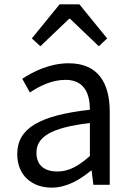

<svg xmlns="http://www.w3.org/2000/svg" viewBox="-20 -847 603 880"><path d="M217 13C284 13 345 -22 397 -65H400L408 0H483V-334C483 -469 428 -557 295 -557C207 -557 131 -518 82 -486L117 -423C160 -452 217 -481 280 -481C369 -481 392 -414 392 -344C161 -318 59 -259 59 -141C59 -43 126 13 217 13ZM243 -61C189 -61 147 -85 147 -147C147 -217 209 -262 392 -283V-132C339 -85 295 -61 243 -61ZM126 -671 165 -635 297 -761H301L433 -635L471 -671L344 -827H253Z"/></svg>

Font: Noto Sans CJK SC
Style: Regular
Weight: 400
Designer: Ryoko NISHIZUKA 西塚涼子 (kana, bopomofo & ideographs); Paul D. Hunt (Latin, Greek & Cyrillic); Sandoll Communications 산돌커뮤니
Foundry: Adobe
Version: Version 2.004;hotconv 1.0.118;makeotfexe 2.5.65603